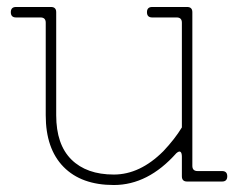

<svg xmlns="http://www.w3.org/2000/svg" viewBox="-20 -520 690 550"><path d="M26 -500H126Q141 -500 141 -485V-190Q141 -106 184.5 -63Q228 -20 306 -20Q381 -20 448 -87Q481 -122 501 -155V-455Q501 -470 486 -470H416Q401 -470 401 -485Q401 -500 416 -500H516Q531 -500 531 -485V-45Q531 -30 546 -30H616Q631 -30 631 -15Q631 0 616 0H516Q501 0 501 -15V-71Q501 -82 497 -85Q493 -88 485 -81Q404 10 306 10Q213 10 162 -42Q111 -94 111 -190V-455Q111 -470 96 -470H26Q11 -470 11 -485Q11 -500 26 -500Z"/></svg>

Font: ClassicType
Style: Regular
Weight: 400
Version: Version 1.004